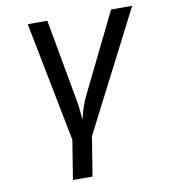

<svg xmlns="http://www.w3.org/2000/svg" viewBox="-82 -620 764 869"><g transform="rotate(-10 300.0 -185.0)"><path d="M183 180H273L302 0L584 -550H487L308 -185C286 -139 279 -103 272 -81C271 -103 269 -139 260 -185L194 -550H104L212 0Z"/></g></svg>

Font: JetBrains Mono
Style: Italic
Weight: 400
Italic angle: -9°
Monospace: yes
Designer: Philipp Nurullin, Konstantin Bulenkov
Foundry: JetBrains
Version: Version 2.305